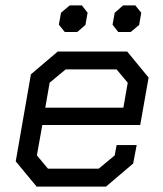

<svg xmlns="http://www.w3.org/2000/svg" viewBox="-20 -688 601 708"><path d="M38 -93 94 -414 193 -498H449L528 -402L497 -227H136L116 -115L157 -66H344L403 -115L410 -153H484L471 -85L371 0H115ZM435 -291 451 -383 410 -432H222L163 -383L147 -291ZM197 -597 205 -641 237 -668H282L303 -641L295 -596L265 -570H219ZM395 -597 403 -641 434 -668H479L501 -641L493 -596L462 -570H416Z"/></svg>

Font: Chakra Petch
Style: Italic
Weight: 400
Italic angle: -10°
Designer: Katatrad Aksorn Co.,Ltd.
Foundry: Cadson Demak Co.,Ltd.
Version: Version 1.000; ttfautohint (v1.6)